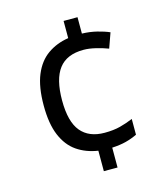

<svg xmlns="http://www.w3.org/2000/svg" viewBox="-110 -810 791 906"><g transform="rotate(-15 286.0 -357.0)"><path d="M353 -644Q391 -643 425.5 -634.5Q460 -626 485 -615L459 -542Q433 -552 400 -560Q367 -568 340 -568Q258 -568 219.5 -517.5Q181 -467 181 -363Q181 -259 220.5 -211.5Q260 -164 336 -164Q380 -164 412.5 -172.5Q445 -181 476 -194V-117Q449 -104 420 -96.5Q391 -89 352 -87V10H285V-90Q226 -99 182.5 -129Q139 -159 115 -216Q91 -273 91 -362Q91 -453 115 -511Q139 -569 183 -600Q227 -631 285 -640V-724H353Z"/></g></svg>

Font: Noto Kufi Arabic
Style: Regular
Weight: 400
Designer: Monotype Design Team, David Williams, Khaled Hosny
Foundry: Google LLC
Version: Version 2.109; ttfautohint (v1.8.4.7-5d5b)